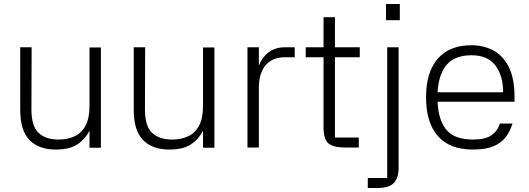

<svg xmlns="http://www.w3.org/2000/svg" viewBox="-20 -737 2640 959"><path d="M427 -500H484V1H427V-84Q405 -41 366 -15.5Q327 10 259 10Q174 10 127.5 -37.5Q81 -85 81 -188V-501H138L137 -191Q137 -106 173 -73Q209 -40 273 -40Q317 -40 352 -56Q387 -72 407 -109Q427 -146 427 -207Z M994 -500H1051V1H994V-84Q972 -41 933 -15.5Q894 10 826 10Q741 10 694.5 -37.5Q648 -85 648 -188V-501H705L704 -191Q704 -106 740 -73Q776 -40 840 -40Q884 -40 919 -56Q954 -72 974 -109Q994 -146 994 -207Z M1273 0H1216V-501H1273V-409Q1288 -450 1321.5 -475.5Q1355 -501 1404 -501H1452V-451H1403Q1341 -451 1307 -411.5Q1273 -372 1273 -298Z M1777 -451H1653V-50H1772V0H1708Q1647 0 1621.5 -20Q1596 -40 1596 -101V-451H1507V-501H1596V-651H1653V-501H1777Z M1971 102Q1971 151 1947.5 176.5Q1924 202 1865 202H1817V152H1914V-501H1971ZM1908 -717H1977V-636H1908Z M2128 -276H2493Q2493 -359 2454.5 -410Q2416 -461 2335 -461Q2247 -461 2206 -407Q2165 -353 2165 -251Q2165 -149 2205 -94.5Q2245 -40 2342 -40Q2405 -40 2435.5 -62Q2466 -84 2477 -120H2540Q2528 -82 2506 -52.5Q2484 -23 2445 -6.5Q2406 10 2342 10Q2226 10 2167 -57.5Q2108 -125 2108 -251Q2108 -377 2166.5 -444Q2225 -511 2335 -511Q2394 -511 2442.5 -486Q2491 -461 2520.5 -404Q2550 -347 2550 -251V-229H2127Z"/></svg>

Font: Asta Sans Light
Style: Regular
Weight: 300
Designer: 42dot
Version: Version 1.000